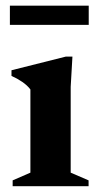

<svg xmlns="http://www.w3.org/2000/svg" viewBox="-20 -640 338 660"><path d="M229 -445.5 223 -341.5V-46.5L284.5 -20V0H23.5V-20L84.5 -46.5V-332.5Q74 -346.5 56.5 -358.5Q39 -370.5 19.5 -379V-398.5L206.5 -445.5ZM14 -554.5V-620.5H285V-554.5Z"/></svg>

Font: Newsreader Text
Style: Bold
Weight: 700
Designer: Hugues Gentile
Foundry: Production Type
Version: Version 1.001